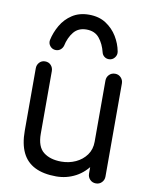

<svg xmlns="http://www.w3.org/2000/svg" viewBox="-88 -856 736 931"><g transform="rotate(10 279.5 -390.0)"><path d="M253 10Q190 10 148 -11Q106 -32 85.5 -74.5Q65 -117 65 -182V-489Q65 -506 76 -518Q87 -530 104 -530Q122 -530 133 -518Q144 -506 144 -489V-181Q144 -117 177 -91Q210 -65 265 -65Q303 -65 335.5 -80Q368 -95 388 -122.5Q408 -150 408 -188V-489Q408 -506 419.5 -518Q431 -530 449 -530Q466 -530 477.5 -518Q489 -506 489 -489V-31Q489 -14 477.5 -2Q466 10 449 10Q431 10 419.5 -2Q408 -14 408 -31V-103L425 -86Q393 -37 348.5 -13.5Q304 10 253 10ZM275 -790Q324 -790 358.5 -767.5Q393 -745 414 -710.5Q435 -676 442 -638Q445 -621 434 -607.5Q423 -594 406 -594Q393 -594 383.5 -601.5Q374 -609 371 -621Q361 -662 338.5 -689.5Q316 -717 275 -717Q235 -717 212.5 -689.5Q190 -662 181 -620Q177 -608 167.5 -600.5Q158 -593 145 -593Q128 -593 117 -606Q106 -619 109 -636Q117 -674 137.5 -709.5Q158 -745 192.5 -767.5Q227 -790 275 -790Z"/></g></svg>

Font: National Park
Style: Regular
Weight: 400
Designer: Andrea Herstowski, Ben Hoepner
Version: Version 1.009